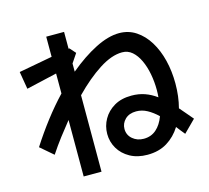

<svg xmlns="http://www.w3.org/2000/svg" viewBox="-118 -931 1236 1133"><g transform="rotate(-15 500.0 -365.0)"><path d="M257 62V-283Q223 -241 189.5 -197Q156 -153 125 -106L47 -173Q95 -248 148 -317Q201 -386 257 -445V-567L70 -524L52 -631L257 -669V-792H366V-689L371 -690L403 -654L366 -599V-549Q451 -620 531 -660.5Q611 -701 677 -701Q734 -701 779.5 -671Q825 -641 857 -589Q889 -537 905.5 -470Q922 -403 922 -328Q922 -249 904 -181Q920 -163 937.5 -142Q955 -121 974 -99L901 -26Q890 -39 880 -52Q870 -65 859 -79Q826 -26 775.5 5Q725 36 655 36Q594 36 549 11Q504 -14 480 -55Q456 -96 456 -144Q456 -192 479.5 -233.5Q503 -275 546.5 -300.5Q590 -326 652 -326Q696 -326 733 -313Q770 -300 804 -275Q806 -296 806 -319Q806 -369 797 -417Q788 -465 770 -503.5Q752 -542 726 -564.5Q700 -587 665 -587Q601 -587 524 -537.5Q447 -488 366 -405V62ZM562 -146Q562 -109 590 -85Q618 -61 658 -61Q703 -61 734.5 -88.5Q766 -116 784 -165Q754 -194 722 -211.5Q690 -229 655 -229Q612 -229 587 -204.5Q562 -180 562 -146Z"/></g></svg>

Font: Murecho Medium
Style: Regular
Weight: 500
Designer: Neil Summerour
Foundry: Positype
Version: Version 1.010; ttfautohint (v1.8.3)